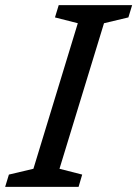

<svg xmlns="http://www.w3.org/2000/svg" viewBox="-40 -724 532 744"><path d="M261.5 -634 173 -656.5 187.5 -704H472L457.5 -656.5L363 -634L190.5 -70L278.5 -47.5L264.5 0H-20L-5.5 -47.5L89.5 -70Z"/></svg>

Font: Newsreader 7pt
Style: Italic
Weight: 400
Italic angle: -17°
Designer: Hugues Gentile
Foundry: Production Type
Version: Version 1.003